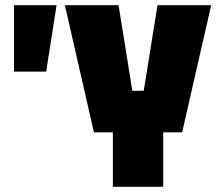

<svg xmlns="http://www.w3.org/2000/svg" viewBox="-20 -720 842 740"><path d="M34 -444V-700H198L158 -444ZM415 0V-210H342L230 -700H437L490 -370H534L587 -700H794L682 -210H609V0Z"/></svg>

Font: Tektur SemiCondensed ExtraBold
Style: Regular
Weight: 800
Width: 4
Designer: Adam Jagosz
Foundry: Adam Jagosz
Version: Version 1.005;gftools[0.9.30]